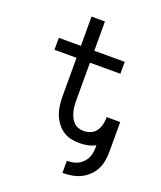

<svg xmlns="http://www.w3.org/2000/svg" viewBox="-162 -800 923 1103"><g transform="rotate(20 300.0 -248.5)"><path d="M354 202V128Q371 128 388.5 125Q406 122 421 114.5Q436 107 448.5 94.5Q461 82 469 66.5Q477 51 480 34Q483 17 483 0V-14Q461 -2 436 3Q411 8 385 8Q358 8 331 1.5Q304 -5 282 -21Q260 -37 244 -60Q228 -83 219 -108.5Q210 -134 207 -161.5Q204 -189 204 -216V-447H69V-520H204V-699H286V-520H472V-447H286V-216Q286 -199 287.5 -182Q289 -165 293.5 -148.5Q298 -132 305 -117Q312 -102 324 -89.5Q336 -77 352 -71.5Q368 -66 385 -66Q406 -66 425.5 -73.5Q445 -81 457.5 -97Q470 -113 476 -132.5Q482 -152 483 -173V-186H566Q566 -183 566 -180.5Q566 -178 566 -175Q566 -173 566 -170Q566 -167 566 -165V0Q566 28 560.5 55.5Q555 83 542 107Q529 131 508 150.5Q487 170 462 181.5Q437 193 409.5 197.5Q382 202 354 202Z"/></g></svg>

Font: Iosevka Meiseki Sans
Style: Regular
Weight: 400
Monospace: yes
Designer: Belleve Invis
Foundry: Belleve Invis
Version: Version 11.2.6; ttfautohint (v1.8.4)